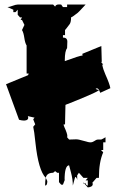

<svg xmlns="http://www.w3.org/2000/svg" viewBox="-20 -756 510 852"><path d="M241.7 -736.3 251.5 -735.8 259.3 -724.6H277.8V-735.8H359.9Q357.4 -733.4 351.1 -726.3Q344.7 -719.2 342 -716.6Q339.4 -713.9 334 -708Q328.6 -702.1 325 -699.2Q321.3 -696.3 315.9 -692.4Q308.1 -685.5 295.4 -678.7Q295.4 -658.2 289.3 -649.2Q283.2 -640.1 276.9 -632.8L268.6 -622.6V-600.1H259.3V-589.4Q278.8 -589.4 278.8 -571.3L277.8 -543Q267.6 -529.3 267.6 -489.7Q267.6 -487.3 267.6 -484.9Q334 -509.3 346.7 -509.8L345.2 -517.1L429.7 -551.8L431.6 -481L428.2 -481.4L438 -469.7L433.6 -469.2Q438 -446.8 447.8 -425.3Q466.3 -384.3 469.7 -364.7L424.8 -344.2Q417 -367.7 407.2 -363.3L404.3 -361.3L419.4 -355.5Q402.3 -344.2 345.7 -321Q289.1 -297.9 284.2 -295.9Q274.9 -293 270.5 -290.5Q270 -269 269.3 -239.3Q268.6 -209.5 268.6 -204.1H262.2Q262.2 -200.2 266.1 -190.9Q278.8 -163.1 278.8 -152.3L277.8 -147L286.6 -136.7L316.4 -137.7Q327.6 -138.2 350.6 -131.1Q373.5 -124 382.1 -124.3Q390.6 -124.5 399.4 -130.6Q408.2 -136.7 413.1 -136.7H428.2Q430.2 -136.7 439 -141.6Q447.8 -146.5 448.2 -147V-124.5H438V-90.3H428.2L438 -80.1Q418.9 -36.6 418.9 33.2H408.7L389.6 55.2Q391.6 57.1 391.6 60.5Q391.6 73.7 369.6 75.7L353.5 57.6L358.9 56.6Q362.3 67.4 369.6 67.4V44.4H359.9L369.6 33.2H350.1L330.1 10.7L322.3 22.5L322.8 42.5Q319.8 29.3 313.5 29.3L303.2 67.4Q303.2 39.6 294.9 9Q286.6 -21.5 286.6 -22.5Q266.6 -21.5 266.6 42.5Q266.6 42 267.3 41.7Q268.1 41.5 268.6 41L266.6 44.4L259.3 63.5H251.5L241.7 52.2V10.7H233.9L224.6 3.4L215.8 10.7Q187.5 10.7 183.1 33.2Q150.4 0.5 137.2 -123Q131.8 -175.8 127.4 -193.4L136.2 -204.1L127.4 -226.6L133.3 -233.9L103.5 -240.7Q108.9 -227.5 97.7 -222.9Q86.4 -218.3 64.5 -224.6L6.8 -382.3L104.5 -422.4L107.4 -429.7H98.1V-554.2Q91.3 -564.5 87.9 -588.1Q84.5 -611.8 77.6 -622.6L88.4 -645.5L77.6 -667.5H71.3L77.6 -678.7H68.8L58.6 -690.4V-712.9L48.8 -702.1H39.1V-712.9L13.2 -724.6Q21 -724.6 35.6 -730.2Q50.3 -735.8 58.6 -735.8H215.8L224.6 -726.6Q227.5 -736.3 241.7 -736.3ZM183.1 33.2 189.9 47.4Q189.9 65.4 182.6 66.9L180.2 67.4Q180.2 44.4 183.1 33.2ZM353.5 57.6 350.1 58.6V53.2Z"/></svg>

Font: Butcherman Caps
Style: Regular
Weight: 400
Version: Version 001.003